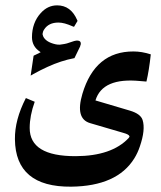

<svg xmlns="http://www.w3.org/2000/svg" viewBox="-20 -473 595 710"><path d="M275.4 -299.4 255.3 -258.1 252.6 -257.5Q229.8 -253.2 205.6 -245.3Q181.4 -237.4 155.8 -225.7Q130.3 -214.1 103.7 -199.4L93.4 -193.4L104.2 -266.8L106.9 -268.4L111.8 -270.6L117.3 -273.3Q118.4 -273.8 119.7 -274.4Q121.1 -274.9 122.2 -275.5Q124.9 -277.1 127 -278.2L130.3 -279.8L127.6 -282Q98.8 -301 98.2 -334.7Q98.2 -361.9 106.4 -384.4Q114.5 -407 130.9 -424.9Q156.4 -453.2 191.2 -453.2Q242.3 -453.2 265.6 -398.3L266.7 -395.6L253.7 -373.8L248.8 -375.5Q233 -382.5 220 -386.1Q206.9 -389.6 196.1 -389.6Q159.7 -389.6 143.3 -364Q142.3 -362.4 141.4 -360.8Q140.6 -359.2 139.8 -357.8Q139 -356.4 139 -354.8Q137.4 -349.9 137.4 -346.1L139.5 -339Q143.9 -328.7 155.3 -321.1Q166.7 -313.5 185.7 -309.2Q189 -308.6 192.8 -308.1Q196.6 -307.5 201.2 -307.8Q205.8 -308.1 210.7 -309.2Q218.9 -310.2 227.3 -312.4Q235.7 -314.6 245.5 -318.4Q264.5 -325.5 272.7 -321.7Q275.4 -320.6 276.8 -318.7Q278.1 -316.8 278.7 -314.6Q278.7 -312.4 278.7 -309.2Q278.1 -306.4 277 -304.3Q277 -303.2 276.5 -301.8Q276 -300.5 275.4 -299.4ZM259.8 104.5Q393.1 104 455.6 37.6Q460 32.7 458.5 30.3Q456.1 23.9 437 18.6L313.5 -17.6Q257.3 -33.7 284.7 -126Q331.5 -283.2 473.6 -282.7Q504.4 -282.7 537.6 -272Q531.2 -212.4 521.5 -171.4L498.5 -173.3Q358.9 -187 333 -101.6Q333 -101.6 460 -64Q500 -52.2 507.3 -29.3Q518.6 6.3 497.1 68.8Q489.3 92.3 476.6 112.8Q413.1 215.3 243.2 217.3Q37.1 219.2 35.2 42Q34.2 -29.8 75.7 -110.4L108.4 -96.7Q89.8 -44.9 89.8 0Q89.4 105 259.8 104.5Z"/></svg>

Font: Parastoo Print
Style: Print-Bold
Weight: 700
Foundry: Saber Rastikerdar (saber.rastikerdar@gmail.com)
Version: Version 1.0.0-alpha3